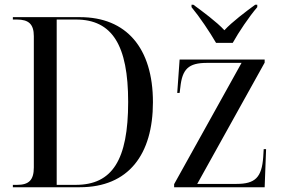

<svg xmlns="http://www.w3.org/2000/svg" viewBox="-20 -786 1187 806"><path d="M887 -606H957C982 -651 1025 -715 1060 -756V-766H1051C1013 -738 954 -694 922 -659C890 -694 830 -738 792 -766H784V-756C818 -715 861 -651 887 -606ZM34 0H315C520 0 622 -138 622 -357C622 -585 510 -714 316 -714H34V-704H51C100 -704 122 -685 122 -634V-83C122 -30 101 -10 52 -10H34ZM298 -10H218V-704H299C451 -704 518 -596 518 -358C518 -114 451 -10 298 -10ZM711 0H1091L1097 -160H1087L1085 -127C1079 -41 1051 -14 973 -14H808L1091 -523V-536H734L724 -396H734L737 -419C745 -496 771 -522 849 -522H994L711 -13Z"/></svg>

Font: Noto Serif Display SemiCondensed
Style: Regular
Weight: 400
Width: 4
Designer: Monotype Design Team
Foundry: Monotype Imaging Inc.
Version: Version 2.009